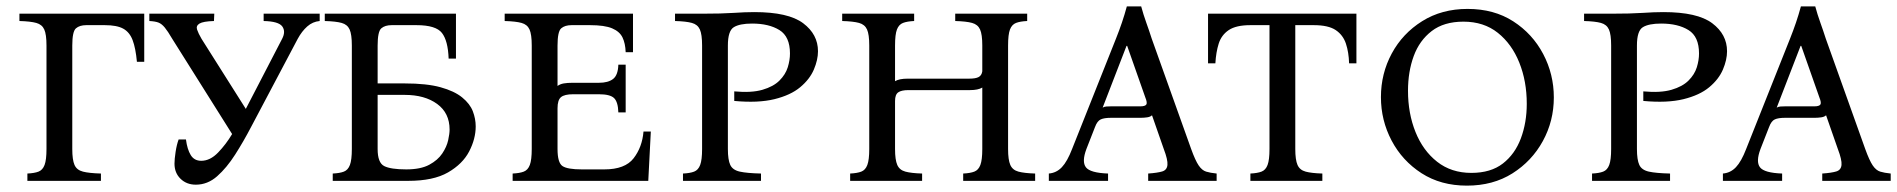

<svg xmlns="http://www.w3.org/2000/svg" viewBox="-20 -568 5959 603"><path d="M66 0V-23Q88 -24 101 -29Q114 -34 120 -50Q126 -66 126 -100V-425Q126 -460 119 -475.5Q112 -491 94 -496Q76 -501 41 -502V-525H433V-374H410Q406 -417 396.5 -442Q387 -467 367 -478Q347 -489 309 -489H251Q230 -489 218.5 -479Q207 -469 207 -425V-100Q207 -66 214 -50Q221 -34 240.5 -29Q260 -24 297 -23V0Z M595 12Q566 12 547 -6.5Q528 -25 528 -54Q528 -68 531.5 -91Q535 -114 541 -130H564Q568 -99 579 -81Q590 -63 612 -63Q640 -63 665 -89Q690 -115 709 -147L521 -446Q507 -470 497.5 -481.5Q488 -493 478 -497Q468 -501 449 -502V-525H653L652 -502Q618 -501 606.5 -494Q595 -487 599 -475Q603 -463 613 -446L752 -226L866 -446Q878 -469 866.5 -485Q855 -501 808 -502V-525H984V-502Q962 -500 945 -485Q928 -470 915 -446L769 -170Q745 -124 718.5 -82.5Q692 -41 662 -14.5Q632 12 595 12Z M1474 -171Q1474 -132 1453.5 -92.5Q1433 -53 1387 -26.5Q1341 0 1262 0H1025V-23Q1047 -24 1060 -29Q1073 -34 1079 -50Q1085 -66 1085 -100V-425Q1085 -460 1078 -475.5Q1071 -491 1053 -496Q1035 -501 1000 -502V-525H1412V-384H1389Q1387 -440 1368 -464.5Q1349 -489 1288 -489H1210Q1189 -489 1177.5 -479Q1166 -469 1166 -425V-306H1251Q1320 -306 1363.5 -294Q1407 -282 1431.5 -262Q1456 -242 1465 -218.5Q1474 -195 1474 -171ZM1166 -100Q1166 -57 1186.5 -46.5Q1207 -36 1256 -36Q1301 -36 1328 -50.5Q1355 -65 1369 -86Q1383 -107 1387.5 -127.5Q1392 -148 1392 -161Q1392 -213 1353 -241.5Q1314 -270 1251 -270H1166Z M1590 0V-23Q1612 -24 1625 -29Q1638 -34 1644 -50Q1650 -66 1650 -100V-425Q1650 -460 1643 -475.5Q1636 -491 1618 -496Q1600 -501 1565 -502V-525H1968V-404H1945Q1944 -432 1935 -450.5Q1926 -469 1902.5 -479Q1879 -489 1833 -489H1775Q1754 -489 1742.5 -479Q1731 -469 1731 -425V-298Q1739 -304 1750.5 -306Q1762 -308 1778 -308H1861Q1890 -308 1905.5 -320Q1921 -332 1922 -365H1945V-215H1922Q1921 -248 1908.5 -260Q1896 -272 1861 -272H1780Q1753 -272 1742 -263Q1731 -254 1731 -228V-100Q1731 -57 1746.5 -46.5Q1762 -36 1807 -36H1878Q1943 -36 1970 -71Q1997 -106 2001 -155H2024L2016 0Z M2125 0V-23Q2147 -24 2160 -29Q2173 -34 2179 -50Q2185 -66 2185 -100V-425Q2185 -460 2178 -475.5Q2171 -491 2153 -496Q2135 -501 2100 -502V-525H2185Q2247 -525 2283.5 -527.5Q2320 -530 2349 -530Q2456 -530 2502.5 -495Q2549 -460 2549 -407Q2549 -380 2536 -349.5Q2523 -319 2493 -294Q2463 -269 2412 -256.5Q2361 -244 2286 -251V-281Q2340 -276 2374.5 -286Q2409 -296 2428 -315Q2447 -334 2454 -356.5Q2461 -379 2461 -400Q2461 -453 2428 -473.5Q2395 -494 2342 -494Q2303 -494 2284.5 -482.5Q2266 -471 2266 -425V-100Q2266 -66 2273.5 -50Q2281 -34 2303.5 -29Q2326 -24 2370 -23V0Z M3146 -100Q3146 -66 3153 -50Q3160 -34 3178.5 -29Q3197 -24 3231 -23V0H3005V-23Q3027 -24 3040 -29Q3053 -34 3059 -50Q3065 -66 3065 -100V-293Q3052 -285 3026 -285H2833Q2811 -285 2801 -278Q2791 -271 2791 -251V-100Q2791 -66 2798 -50Q2805 -34 2823.5 -29Q2842 -24 2876 -23V0H2650V-23Q2672 -24 2685 -29Q2698 -34 2704 -50Q2710 -66 2710 -100V-425Q2710 -460 2703 -475.5Q2696 -491 2678 -496Q2660 -501 2625 -502V-525H2851V-502Q2829 -501 2816 -496Q2803 -491 2797 -475.5Q2791 -460 2791 -425V-313Q2804 -321 2831 -321H3024Q3044 -321 3053.5 -326Q3063 -331 3065 -344V-425Q3065 -460 3058 -475.5Q3051 -491 3033 -496Q3015 -501 2980 -502V-525H3206V-502Q3184 -501 3171 -496Q3158 -491 3152 -475.5Q3146 -460 3146 -425Z M3721 -100Q3734 -64 3744.5 -48.5Q3755 -33 3768 -29Q3781 -25 3801 -23V0H3586V-23Q3615 -25 3630 -29.5Q3645 -34 3646.5 -50Q3648 -66 3635 -100L3598 -206Q3593 -201 3583 -199.5Q3573 -198 3562 -198H3469Q3448 -198 3437 -193Q3426 -188 3419 -169L3392 -100Q3377 -60 3390.5 -42.5Q3404 -25 3460 -23V0H3274V-23Q3298 -25 3315 -43Q3332 -61 3347 -100L3485 -447Q3495 -472 3503.5 -497Q3512 -522 3519 -548H3564Q3571 -522 3580 -497Q3589 -472 3597 -447ZM3561 -234Q3576 -234 3580 -239.5Q3584 -245 3577 -262L3520 -424H3518L3443 -230Q3448 -233 3454.5 -233.5Q3461 -234 3469 -234Z M3774 -525H4240V-369H4217Q4216 -404 4207 -431Q4198 -458 4175 -473.5Q4152 -489 4106 -489H4048V-100Q4048 -66 4055 -50Q4062 -34 4080.5 -29Q4099 -24 4133 -23V0H3907V-23Q3929 -24 3942 -29Q3955 -34 3961 -50Q3967 -66 3967 -100V-489H3907Q3862 -489 3839 -473.5Q3816 -458 3807.5 -431Q3799 -404 3797 -369H3774Z M4589 -540Q4672 -540 4732.5 -501Q4793 -462 4826.5 -398.5Q4860 -335 4860 -262Q4860 -188 4825.5 -125Q4791 -62 4730 -23.5Q4669 15 4587 15Q4505 15 4444.5 -24Q4384 -63 4350.5 -126.5Q4317 -190 4317 -263Q4317 -337 4351 -400Q4385 -463 4446.5 -501.5Q4508 -540 4589 -540ZM4601 -25Q4662 -25 4700 -54.5Q4738 -84 4756.5 -133.5Q4775 -183 4775 -242Q4775 -313 4751.5 -371.5Q4728 -430 4684 -465Q4640 -500 4576 -500Q4515 -500 4476.5 -470.5Q4438 -441 4420 -392Q4402 -343 4402 -283Q4402 -212 4425.5 -153.5Q4449 -95 4493.5 -60Q4538 -25 4601 -25Z M4980 0V-23Q5002 -24 5015 -29Q5028 -34 5034 -50Q5040 -66 5040 -100V-425Q5040 -460 5033 -475.5Q5026 -491 5008 -496Q4990 -501 4955 -502V-525H5040Q5102 -525 5138.5 -527.5Q5175 -530 5204 -530Q5311 -530 5357.5 -495Q5404 -460 5404 -407Q5404 -380 5391 -349.5Q5378 -319 5348 -294Q5318 -269 5267 -256.5Q5216 -244 5141 -251V-281Q5195 -276 5229.5 -286Q5264 -296 5283 -315Q5302 -334 5309 -356.5Q5316 -379 5316 -400Q5316 -453 5283 -473.5Q5250 -494 5197 -494Q5158 -494 5139.5 -482.5Q5121 -471 5121 -425V-100Q5121 -66 5128.5 -50Q5136 -34 5158.5 -29Q5181 -24 5225 -23V0Z M5838 -100Q5851 -64 5861.5 -48.5Q5872 -33 5885 -29Q5898 -25 5918 -23V0H5703V-23Q5732 -25 5747 -29.5Q5762 -34 5763.5 -50Q5765 -66 5752 -100L5715 -206Q5710 -201 5700 -199.5Q5690 -198 5679 -198H5586Q5565 -198 5554 -193Q5543 -188 5536 -169L5509 -100Q5494 -60 5507.5 -42.5Q5521 -25 5577 -23V0H5391V-23Q5415 -25 5432 -43Q5449 -61 5464 -100L5602 -447Q5612 -472 5620.5 -497Q5629 -522 5636 -548H5681Q5688 -522 5697 -497Q5706 -472 5714 -447ZM5678 -234Q5693 -234 5697 -239.5Q5701 -245 5694 -262L5637 -424H5635L5560 -230Q5565 -233 5571.5 -233.5Q5578 -234 5586 -234Z"/></svg>

Font: Bona Nova SC
Style: Regular
Weight: 400
Designer: Mateusz Machalski
Foundry: Capitalics
Version: Version 4.001; ttfautohint (v1.8.4.7-5d5b)